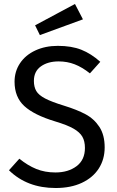

<svg xmlns="http://www.w3.org/2000/svg" viewBox="-20 -931 585 963"><path d="M483 -621 431 -563Q392 -594 354.5 -608.5Q317 -623 274 -623Q220 -623 185 -598Q150 -573 150 -525Q150 -495 162 -474.5Q174 -454 206.5 -437Q239 -420 301 -401Q366 -381 409 -358Q452 -335 478.5 -294.5Q505 -254 505 -192Q505 -132 475.5 -86Q446 -40 390.5 -14Q335 12 259 12Q116 12 25 -77L77 -135Q119 -101 162 -83.5Q205 -66 258 -66Q322 -66 364 -97.5Q406 -129 406 -189Q406 -223 393 -245.5Q380 -268 348.5 -286Q317 -304 257 -322Q151 -354 102 -399Q53 -444 53 -521Q53 -573 80.5 -614Q108 -655 157.5 -678Q207 -701 270 -701Q339 -701 388 -681.5Q437 -662 483 -621ZM396 -834 180 -755 156 -804 356 -911Z"/></svg>

Font: Wolseley Sans
Style: Regular
Weight: 400
Designer: Carrois Corporate & Edenspiekermann AG
Foundry: Carrois Corporate GbR & Edenspiekermann AG
Version: Version 4.202